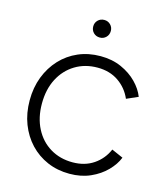

<svg xmlns="http://www.w3.org/2000/svg" viewBox="-140 -1093 1061 1213"><g transform="rotate(15 390.5 -486.0)"><path d="M428 12Q504 12 564.5 -15Q625 -42 666.5 -84.5Q708 -127 726 -173L651 -206Q623 -141 565.5 -102Q508 -63 428 -63Q346 -63 282 -101.5Q218 -140 182 -210Q146 -280 146 -372Q146 -465 182 -534.5Q218 -604 282 -643Q346 -682 428 -682Q508 -682 565.5 -642.5Q623 -603 651 -538L726 -571Q708 -618 666.5 -660.5Q625 -703 564.5 -730Q504 -757 428 -757Q349 -757 283 -728.5Q217 -700 168.5 -648Q120 -596 93 -526Q66 -456 66 -372Q66 -288 93 -218Q120 -148 168.5 -96.5Q217 -45 283 -16.5Q349 12 428 12ZM391 -869Q415 -869 431.5 -885.5Q448 -902 448 -927Q448 -951 431.5 -967.5Q415 -984 391 -984Q366 -984 349.5 -967.5Q333 -951 333 -927Q333 -902 349.5 -885.5Q366 -869 391 -869Z"/></g></svg>

Font: Plus Jakarta Sans
Style: Regular
Weight: 400
Designer: Gumpita Rahayu
Foundry: Tokotype
Version: Version 2.004; ttfautohint (v1.8.3)